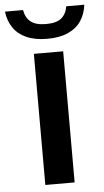

<svg xmlns="http://www.w3.org/2000/svg" viewBox="-96 -832 471 868"><g transform="rotate(-5 140.0 -398.0)"><path d="M74 0V-595H207V0ZM141 -657.5Q84.5 -657.5 46.2 -674.8Q8 -692 -13.2 -723.2Q-34.5 -754.5 -39.5 -796.5H42.5Q48.5 -761.5 71.5 -743Q94.5 -724.5 141 -724.5Q188 -724.5 210.5 -743Q233 -761.5 238.5 -796.5H320.5Q315.5 -754.5 294.5 -723.2Q273.5 -692 235.2 -674.8Q197 -657.5 141 -657.5Z"/></g></svg>

Font: Encode Sans SC Condensed Thin SemiBold
Style: Regular
Weight: 600
Version: Version 3.002